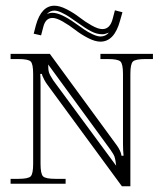

<svg xmlns="http://www.w3.org/2000/svg" viewBox="-20 -644 573 673"><path d="M17.1 -455.1H154.8L389.2 -134.8Q395 -127 399.2 -118.4Q403.3 -109.9 404.5 -105Q405.8 -100.1 405.8 -98.1H413.1Q411.1 -117.7 411.1 -140.1V-384.8Q411.1 -419.9 402.1 -428.5Q393.1 -437 357.9 -437H332V-455.1H516.1V-437H490.2Q455.1 -437 446 -428.5Q437 -419.9 437 -384.8V8.8H407.2L146 -347.2Q140.1 -355 135.5 -363.8Q130.9 -372.6 128.9 -377.7Q127 -382.8 127 -384.8H121.1Q122.1 -373.5 122.1 -344.2V-69.8Q122.1 -34.7 130.9 -25.9Q139.6 -17.1 174.8 -17.1H210V0H17.1V-17.1H43.9Q79.1 -17.1 87.6 -25.9Q96.2 -34.7 96.2 -69.8V-384.8Q96.2 -419.9 87.6 -428.5Q79.1 -437 43.9 -437H17.1ZM148.9 -418Q148.9 -399.4 151.6 -390.4Q154.3 -381.3 167 -361.8L387.2 -63Q384.8 -85 381.6 -94.2Q378.4 -103.5 367.2 -119.1ZM361.8 -529.8Q348.1 -523.9 338.9 -523.9Q319.3 -523.9 299.6 -534.2Q279.8 -544.4 252.9 -564Q231.4 -579.1 221.9 -585.4Q212.4 -591.8 196.8 -599.4Q181.2 -606.9 170.9 -606.9Q155.3 -606.9 144 -594.2Q152.3 -599.1 164.1 -599.1Q192.4 -599.1 243.2 -563Q266.1 -546.9 276.6 -539.6Q287.1 -532.2 304 -524.2Q320.8 -516.1 332 -516.1Q350.1 -516.1 361.8 -529.8ZM400.9 -571.8Q380.9 -498 332 -498Q313 -498 288.1 -511Q263.2 -523.9 243.2 -539.6Q223.1 -555.2 200.7 -568.1Q178.2 -581.1 164.1 -581.1Q139.6 -581.1 131.8 -549.8L124 -520L98.1 -525.9L106 -556.2Q125 -624 170.9 -624Q189.5 -624 214.1 -611.3Q238.8 -598.6 258.8 -583Q278.8 -567.4 301.5 -554.7Q324.2 -542 338.9 -542Q365.7 -542 375 -578.1L382.8 -607.9L409.2 -601.1Z"/></svg>

Font: FoglihtenNo01
Style: Regular
Weight: 500
Version: Version 0.61